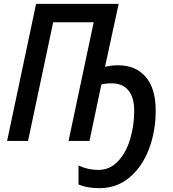

<svg xmlns="http://www.w3.org/2000/svg" viewBox="-20 -734 903 1000"><path d="M389 227V128Q438 151 491 151Q552 151 594.5 106Q637 61 658 -10Q679 -81 679 -157Q679 -226 649 -263Q619 -300 561 -300Q531 -300 508 -294L446 0H337L468 -618H257L126 0H17L168 -714H598L527 -386Q561 -394 595 -394Q687 -394 739 -333.5Q791 -273 791 -158Q791 -52 756.5 40.5Q722 133 655.5 189.5Q589 246 498 246Q434 246 389 227Z"/></svg>

Font: Noto Sans UI NarrowMedium
Style: Italic
Weight: 500
Width: 4
Italic angle: -12°
Designer: Monotype Design Team
Foundry: Monotype Imaging Inc.
Version: Version 1.001